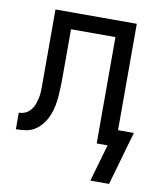

<svg xmlns="http://www.w3.org/2000/svg" viewBox="-78 -582 659 800"><g transform="rotate(10 251.5 -181.5)"><path d="M359 157 404 0H358V-450H170V-256Q170 -235 169.5 -213.5Q169 -192 167.5 -170.5Q166 -149 162 -127.5Q158 -106 150 -86Q142 -66 129 -48.5Q116 -31 98.5 -19Q81 -7 59.5 -3.5Q38 0 16 0V-70Q27 -70 38 -73.5Q49 -77 57.5 -84.5Q66 -92 72 -101.5Q78 -111 81.5 -121.5Q85 -132 87.5 -143Q90 -154 91 -165Q92 -176 92 -187Q92 -198 92 -209V-520H436V-70H503L438 157Z"/></g></svg>

Font: Iosevka SS18
Style: Regular
Weight: 400
Monospace: yes
Designer: Belleve Invis
Foundry: Belleve Invis
Version: Version 25.1.1; ttfautohint (v1.8.4)